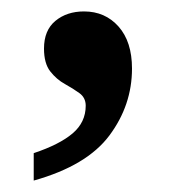

<svg xmlns="http://www.w3.org/2000/svg" viewBox="-20 -162 315 336"><path d="M39 106Q84 91 107 71.5Q130 52 130 23Q130 9 119 1Q108 -7 93.5 -15Q79 -23 68 -37Q57 -51 57 -77Q57 -109 77 -125.5Q97 -142 127 -142Q164 -142 187.5 -115.5Q211 -89 211 -42Q211 22 171.5 75Q132 128 39 154Z"/></svg>

Font: Noto Serif Hentaigana SemiBold
Style: Regular
Weight: 600
Designer: Kazuhiro Yamada
Foundry: nipponia
Version: Version 1.000; ttfautohint (v1.8.4.7-5d5b)